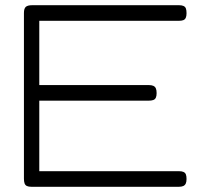

<svg xmlns="http://www.w3.org/2000/svg" viewBox="-20 -707 793 738"><path d="M101 11Q90 11 83.5 8Q77 5 74.5 -2Q72 -9 72 -20V-657Q72 -674 79 -680.5Q86 -687 104 -687H668Q679 -687 685.5 -684Q692 -681 694.5 -674.5Q697 -668 697 -656Q697 -645 694 -638.5Q691 -632 684.5 -629.5Q678 -627 667 -627H131V-380H552Q563 -380 569.5 -377Q576 -374 579 -367.5Q582 -361 582 -349Q582 -338 579 -331.5Q576 -325 569 -322.5Q562 -320 550 -320H131V-49H668Q679 -49 685.5 -46Q692 -43 694.5 -36.5Q697 -30 697 -19Q697 -8 694 -1.5Q691 5 684.5 8Q678 11 667 11Z"/></svg>

Font: Fredoka SemiExpanded Light
Style: Regular
Weight: 300
Width: 6
Designer: Ben Nathan
Foundry: Milena B. Brandão, Ben Nathan
Version: Version 2.001